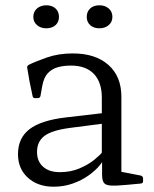

<svg xmlns="http://www.w3.org/2000/svg" viewBox="-20 -699 582 726"><path d="M183 7Q123 7 85.5 -27Q48 -61 48 -116Q48 -177 91.5 -210.5Q135 -244 229 -255L375 -272L373 -232L242 -215Q176 -206 148 -185Q120 -164 120 -124Q120 -89 143 -68.5Q166 -48 206 -48Q247 -48 280 -62Q313 -76 335.5 -94Q358 -112 367 -124L378 -111Q374 -95 358 -75Q342 -55 315.5 -36Q289 -17 255 -5Q221 7 183 7ZM365 -330Q365 -388 335 -419.5Q305 -451 248 -451Q221 -451 199 -445Q177 -439 161.5 -423Q146 -407 140 -375L133 -336Q131 -328 123 -328H112Q104 -328 103 -337Q97 -363 92 -389.5Q87 -416 83 -442Q81 -449 89 -454Q113 -466 157 -481.5Q201 -497 255 -497Q341 -497 390 -453.5Q439 -410 439 -333V-162H365ZM439 -162V-24L420 -53L513 -35Q521 -32 521 -24V-14Q521 -6 513 -5L459 0Q418 4 398 2.5Q378 1 372 -9Q366 -19 366 -38V-98L365 -105V-162ZM155 -592Q134 -592 120 -604Q106 -616 106 -635Q106 -655 120 -667Q134 -679 155 -679Q177 -679 190 -667Q203 -655 203 -635Q203 -616 190 -604Q177 -592 155 -592ZM356 -592Q334 -592 321 -604Q308 -616 308 -635Q308 -655 321 -667Q334 -679 356 -679Q377 -679 391 -667Q405 -655 405 -635Q405 -616 391 -604Q377 -592 356 -592Z"/></svg>

Font: Hahmlet Light
Style: Regular
Weight: 300
Designer: Minjoo Ham & Mark Frömberg
Foundry: hypertype
Version: Version 1.002